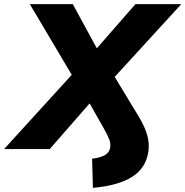

<svg xmlns="http://www.w3.org/2000/svg" viewBox="-92 -725 902 934"><path d="M360 189 356 47Q399 42 420 28.5Q441 15 444 -8Q447 -28 439 -48Q431 -68 416 -95L344 -222L150 0H-72L257 -361L53 -705H262L379 -490L567 -705H790L466 -351L581 -161Q614 -107 625 -65Q636 -23 629 17Q617 92 552 134.5Q487 177 360 189Z"/></svg>

Font: Mulish Black
Style: Italic
Weight: 900
Italic angle: -9°
Designer: Vernon Adams
Foundry: Vernon Adams
Version: Version 3.603; ttfautohint (v1.8.3)